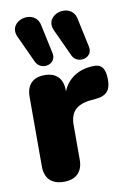

<svg xmlns="http://www.w3.org/2000/svg" viewBox="-89 -839 611 903"><g transform="rotate(-10 217.0 -387.5)"><path d="M279 -571C301 -522 380 -541 368 -596L338 -736C320 -821 181 -783 219 -701ZM105 -571C128 -522 206 -541 194 -596L164 -736C146 -821 7 -783 45 -701ZM143 9C201 9 233 -23 233 -81V-245C233 -309 264 -340 334 -347L357 -349C413 -354 430 -383 429 -431C428 -486 409 -505 370 -503C301 -501 248 -466 225 -408V-412C225 -470 194 -501 139 -501C83 -501 52 -470 52 -412V-81C52 -23 83 9 143 9Z"/></g></svg>

Font: Nunito Black
Style: Regular
Weight: 900
Designer: Vernon Adams
Foundry: Vernon Adams
Version: Version 3.602